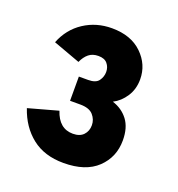

<svg xmlns="http://www.w3.org/2000/svg" viewBox="-89 -947 541 585"><g transform="rotate(20 181.0 -655.0)"><path d="M178.5 -436.5Q116.5 -436.5 76 -468.5Q35.5 -500.5 17 -555.5L113 -582Q121.5 -556 137 -543Q152.5 -530 175 -530Q197.5 -530 209.2 -542.5Q221 -555 221 -574Q221 -592.5 208.2 -607Q195.5 -621.5 166 -621.5H133V-700H163Q188 -700 197.2 -713Q206.5 -726 206.5 -741.5Q206.5 -757 197.2 -768.2Q188 -779.5 168 -779.5Q149 -779.5 136.8 -769.5Q124.5 -759.5 116.5 -741.5L29 -773.5Q47.5 -820.5 87.5 -846.8Q127.5 -873 178 -873Q240 -873 275.8 -838.2Q311.5 -803.5 311.5 -755.5Q311.5 -724 295.8 -699.8Q280 -675.5 256.5 -663.5Q288 -653.5 306.8 -628.8Q325.5 -604 325.5 -563Q325.5 -508.5 287.8 -472.5Q250 -436.5 178.5 -436.5Z"/></g></svg>

Font: Undotted
Style: Bold
Weight: 700
Designer: Delve Withrington, Dave Bailey, Thomas Jockin
Foundry: Delve Fonts LLC
Version: Version 4.000